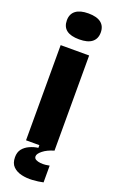

<svg xmlns="http://www.w3.org/2000/svg" viewBox="-174 -775 609 1001"><g transform="rotate(20 130.0 -275.0)"><path d="M51 0V-528H209V0ZM131 -589Q84 -589 60.5 -607Q37 -625 37 -661Q37 -696 61 -714.5Q85 -733 131 -733Q178 -733 201.5 -714.5Q225 -696 225 -661Q225 -626 201.5 -607.5Q178 -589 131 -589ZM212 175Q185 181 153 183Q121 185 92.5 178.5Q64 172 45.5 154Q27 136 27 102Q27 74 41 56.5Q55 39 78 28.5Q101 18 125 15V-7H209V0Q171 11 148.5 29Q126 47 126 61Q126 73 136.5 78.5Q147 84 161.5 85.5Q176 87 190 85.5Q204 84 212 82Z"/></g></svg>

Font: Bricolage Grotesque 24pt SemiCondensed ExtraBold
Style: Regular
Weight: 800
Width: 4
Designer: Mathieu Triay
Foundry: Atelier Triay
Version: Version 1.001;gftools[0.9.33.dev8+g029e19f]